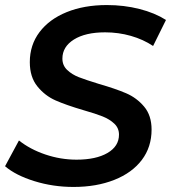

<svg xmlns="http://www.w3.org/2000/svg" viewBox="-21 -730 677 760"><path d="M-1 -72 54 -174Q98 -139 158.5 -118.5Q219 -98 282 -98Q359 -98 404.5 -124.5Q450 -151 450 -197Q450 -223 431.5 -240.5Q413 -258 385.5 -269Q358 -280 309 -294Q241 -314 199 -332.5Q157 -351 127 -388Q97 -425 97 -484Q97 -552 135.5 -603Q174 -654 243 -682Q312 -710 402 -710Q470 -710 531 -694.5Q592 -679 636 -651L585 -548Q546 -574 497 -588Q448 -602 395 -602Q317 -602 271.5 -573.5Q226 -545 226 -498Q226 -471 245 -453Q264 -435 291 -424.5Q318 -414 370 -398Q436 -379 478 -361Q520 -343 549.5 -308Q579 -273 579 -217Q579 -148 540.5 -97Q502 -46 431.5 -18Q361 10 270 10Q189 10 115 -13Q41 -36 -1 -72Z"/></svg>

Font: Montserrat Alternates SemiBold
Style: Italic
Weight: 600
Italic angle: -11.3°
Designer: Julieta Ulanovsky
Foundry: Julieta Ulanovsky
Version: Version 7.200